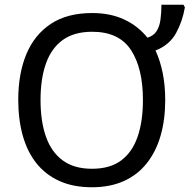

<svg xmlns="http://www.w3.org/2000/svg" viewBox="-20 -780 800 810"><path d="M677 -358Q677 -275 657.5 -207.5Q638 -140 599 -91Q560 -42 502 -16Q444 10 368 10Q289 10 230.5 -16.5Q172 -43 133.5 -91.5Q95 -140 76 -208Q57 -276 57 -359Q57 -469 91 -551Q125 -633 194 -679Q263 -725 369 -725Q446 -725 504.5 -697.5Q563 -670 602 -621Q628 -629 640.5 -648.5Q653 -668 657 -697Q661 -726 661 -760H754L760 -749Q750 -690 722.5 -640Q695 -590 636 -567Q656 -524 666.5 -471.5Q677 -419 677 -358ZM151 -358Q151 -268 174 -203Q197 -138 245 -103Q293 -68 368 -68Q444 -68 491 -103Q538 -138 560.5 -203Q583 -268 583 -358Q583 -492 532.5 -569Q482 -646 369 -646Q293 -646 245 -611.5Q197 -577 174 -512.5Q151 -448 151 -358Z"/></svg>

Font: Noto Sans Display
Style: Regular
Weight: 400
Designer: Monotype Design Team
Foundry: Monotype Imaging Inc.
Version: Version 2.003